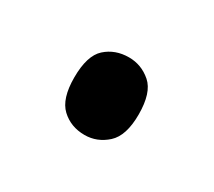

<svg xmlns="http://www.w3.org/2000/svg" viewBox="-44 -489 296 266"><g transform="rotate(30 103.5 -356.0)"><path d="M104 -294Q82 -294 67 -308Q52 -322 52 -356Q52 -391 67 -404.5Q82 -418 104 -418Q124 -418 139.5 -404.5Q155 -391 155 -356Q155 -322 139.5 -308Q124 -294 104 -294Z"/></g></svg>

Font: Noto Serif Thai ExtraCondensed
Style: Regular
Weight: 400
Width: 2
Designer: Monotype Design Team
Foundry: Monotype Imaging Inc.
Version: Version 2.002; ttfautohint (v1.8.4.7-5d5b)